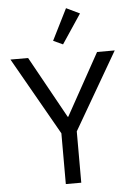

<svg xmlns="http://www.w3.org/2000/svg" viewBox="-62 -995 717 1040"><g transform="rotate(-5 296.5 -474.5)"><path d="M410 -914 337 -949 252 -779 304 -755ZM337 0V-279L580 -698H484L298 -362H295L109 -698H13L253 -276V0Z"/></g></svg>

Font: IBM Plex Devanagari
Style: Regular
Weight: 400
Designer: Mike Abbink, Paul van der Laan, Pieter van Rosmalen, Erin McLaughlin
Foundry: Bold Monday
Version: Version 1.0